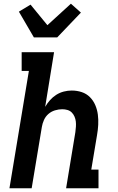

<svg xmlns="http://www.w3.org/2000/svg" viewBox="-20 -1017 640 1037"><path d="M31 0 136 -634H97V-735H272L224 -440Q235 -459 250 -476Q265 -493 284 -505Q303 -517 324.5 -522.5Q346 -528 367 -528Q396 -528 421.5 -519.5Q447 -511 465.5 -492.5Q484 -474 494.5 -449.5Q505 -425 508.5 -398Q512 -371 510.5 -343Q509 -315 504 -287L473 -101H512V0H337L387 -303Q389 -318 390 -332.5Q391 -347 389.5 -360.5Q388 -374 382.5 -387Q377 -400 367.5 -409.5Q358 -419 344.5 -423Q331 -427 316 -427Q297 -427 277 -421Q257 -415 241.5 -401.5Q226 -388 217.5 -369Q209 -350 206 -331L151 0ZM163 -815 82 -954 145 -992 236 -881 363 -997 417 -949 289 -815Z"/></svg>

Font: Iosevka HT Extended
Style: Bold Italic
Weight: 700
Width: 7
Italic angle: -9°
Monospace: yes
Designer: Belleve Invis
Foundry: Belleve Invis
Version: Version 32.3.0; ttfautohint (v1.8.4)